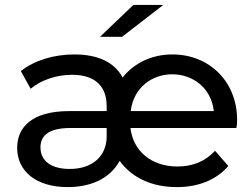

<svg xmlns="http://www.w3.org/2000/svg" viewBox="-20 -757 1029 783"><path d="M646 -737H524L388 -607H478ZM947 -268C947 -423 835 -535 683 -535C598 -535 526 -499 480 -441C447 -503 380 -535 283 -535C200 -535 120 -511 65 -467L105 -395C146 -430 210 -452 274 -452C368 -452 415 -405 415 -324V-304H263C105 -304 50 -234 50 -154C50 -59 127 6 256 6C339 6 424 -21 468 -101C521 -28 605 6 701 6C789 6 862 -23 911 -80L857 -142C817 -99 766 -78 704 -78C597 -78 523 -141 512 -235H944C946 -244 947 -255 947 -268ZM682 -454C764 -454 841 -401 852 -304H513C525 -401 601 -454 682 -454ZM264 -68C190 -68 145 -100 145 -156C145 -199 172 -235 267 -235H415V-201C415 -121 358 -68 264 -68Z"/></svg>

Font: AWKNG-Font Medium
Style: Regular
Weight: 500
Designer: Awakening Church
Foundry: Awakening Church
Version: Version 1.700;PS 001.700;hotconv 1.0.88;makeotf.lib2.5.64775